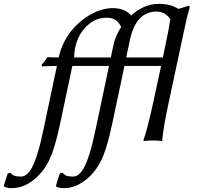

<svg xmlns="http://www.w3.org/2000/svg" viewBox="-206 -728 1031 995"><path d="M98.1 -430.2Q107.9 -475.6 129.9 -516.8Q151.9 -558.1 181.2 -588.4Q210.4 -618.7 244.1 -641.1Q277.8 -663.6 312.3 -674.8Q346.7 -686 377.9 -686Q439.9 -686 474.1 -647.9Q540.5 -708 616.2 -708Q678.7 -708 717.8 -682.1Q734.9 -685.5 770 -698.2Q776.9 -698.2 776.9 -690.9V-688Q770 -666 763.7 -639.9Q757.3 -613.8 753.4 -595.2Q749.5 -576.7 742.9 -545.9Q736.3 -515.1 732.9 -499L668.9 -200.2Q638.7 -59.6 634.8 0L631.8 2.9Q613.3 0 585.9 0Q556.6 0 538.1 2.9L537.1 0Q559.1 -63 588.9 -201.2L628.9 -386.2H439L376 -88.9Q352.5 20 331.1 74.5Q309.6 128.9 277.8 166Q247.6 202.1 208.3 224.6Q168.9 247.1 125 247.1Q97.2 247.1 84 237.8V234.9Q87.9 218.3 104 170.9L117.2 167Q128.4 178.7 139.4 182.9Q150.4 187 173.8 187Q189.9 187 204.6 173.6Q219.2 160.2 230.7 138.4Q242.2 116.7 253.4 82.8Q264.6 48.8 273.2 14.4Q281.7 -20 291 -64.9L358.9 -386.2H168.9L106 -88.9Q82.5 20 61 74.5Q39.6 128.9 7.8 166Q-22.5 202.1 -61.8 224.6Q-101.1 247.1 -145 247.1Q-172.9 247.1 -186 237.8V234.9Q-182.1 218.3 -166 170.9L-152.8 167Q-141.6 178.7 -130.6 182.9Q-119.6 187 -96.2 187Q-80.1 187 -65.4 173.6Q-50.8 160.2 -39.3 138.4Q-27.8 116.7 -16.6 82.8Q-5.4 48.8 3.2 14.4Q11.7 -20 21 -64.9L88.9 -386.2Q57.1 -386.2 12.2 -383.8L8.8 -391.1Q29.8 -415 40 -432.1Q53.2 -430.2 98.1 -430.2ZM638.2 -430.2 650.9 -493.2Q666 -558.6 676.8 -628.9Q648.4 -668 605 -668Q498.5 -668 466.8 -519L448.2 -430.2ZM379.9 -485.8Q389.6 -538.6 421.9 -587.9Q411.1 -611.8 393.8 -624Q376.5 -636.2 346.2 -636.2Q295.9 -636.2 256.6 -604.7Q217.3 -573.2 197.8 -526.9Q178.2 -480.5 178.2 -430.2H368.2Z"/></svg>

Font: Linear Smooth
Style: Italic
Weight: 400
Designer: Philipp H. Poll, Flanker
Foundry: Philipp H. Poll, reworked by Flanker
Version: Version 1.061 | FøM Fix